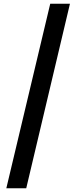

<svg xmlns="http://www.w3.org/2000/svg" viewBox="-20 -830 426 1032"><path d="M14 182 250 -810H356L121 182Z"/></svg>

Font: Noto Sans KR Thin ExtraBold
Style: Regular
Weight: 800
Version: Version 2.004-H2;hotconv 1.0.118;makeotfexe 2.5.65603